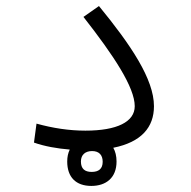

<svg xmlns="http://www.w3.org/2000/svg" viewBox="-20 -490 626 629"><path d="M279.3 119.1C327.1 119.1 361.8 92.8 361.8 39.1C361.8 21 357.9 5.9 351.1 -5.9C443.4 -24.4 484.4 -73.2 484.4 -142.1C484.4 -230.5 408.7 -342.8 304.2 -470.2L253.4 -434.6C353 -307.6 421.4 -203.6 421.4 -142.1C421.4 -90.8 363.3 -62 259.8 -62C206.1 -62 152.8 -70.3 99.6 -85L91.3 -22.9C125.5 -10.7 167 -3.4 208.5 0C203.1 11.2 200.2 23.9 200.2 39.1C200.2 90.3 228.5 119.1 279.3 119.1ZM280.3 73.2C257.8 73.2 245.1 63 245.1 39.1C245.1 16.6 259.8 4.9 281.7 4.9C304.7 4.9 316.4 18.1 316.4 40C316.4 63 303.2 73.2 280.3 73.2Z"/></svg>

Font: Cascadia Mono NF Light
Style: Regular
Weight: 300
Monospace: yes
Designer: Aaron Bell
Foundry: Saja Typeworks
Version: Version 2404.023